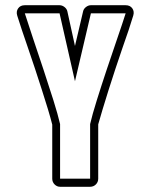

<svg xmlns="http://www.w3.org/2000/svg" viewBox="-20 -715 611 735"><path d="M461 -695Q478 -695 486.5 -683Q495 -671 490 -655Q483 -632 472.5 -600Q462 -568 449 -532Q436 -494 422 -452Q408 -410 395.5 -370Q383 -330 372.5 -295.5Q362 -261 356 -239V-31Q356 -18 347 -9Q338 0 325 0H210Q198 0 189 -9Q180 -18 180 -31V-238Q174 -262 163.5 -297Q153 -332 140 -372Q127 -412 113.5 -453.5Q100 -495 87 -532Q75 -567 64 -599.5Q53 -632 46 -655Q41 -671 49.5 -683Q58 -695 75 -695H208Q218 -695 227 -688Q236 -681 238 -671L267 -539L298 -671Q300 -681 309 -688Q318 -695 328 -695ZM328 -664 267 -404 208 -664H75Q87 -626 106.5 -568Q126 -510 146.5 -448.5Q167 -387 184.5 -331Q202 -275 210 -240V-31H325V-240Q333 -275 350.5 -331Q368 -387 388.5 -448.5Q409 -510 429 -568Q449 -626 461 -664Z"/></svg>

Font: Lichte PostBus
Style: Regular
Weight: 400
Designer: Peter Wiegel
Version: Version 1.001